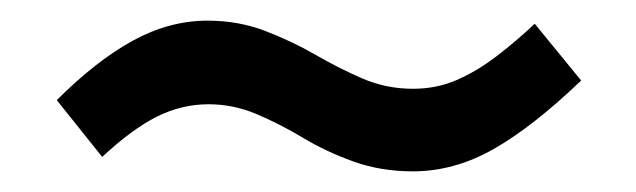

<svg xmlns="http://www.w3.org/2000/svg" viewBox="-20 -445 616 186"><path d="M380 -279Q349 -279 322.5 -288.5Q296 -298 273.5 -311.5Q251 -325 228.5 -334.5Q206 -344 182 -344Q156 -344 132 -332Q108 -320 79 -293L35 -348Q73 -386 108.5 -405.5Q144 -425 181 -425Q211 -425 237 -415Q263 -405 285.5 -392Q308 -379 331 -369Q354 -359 380 -359Q403 -359 422.5 -367.5Q442 -376 461 -390.5Q480 -405 498 -422L543 -367Q496 -322 458 -300.5Q420 -279 380 -279Z"/></svg>

Font: MuseoModerno Thin
Style: Regular
Weight: 400
Version: Version 1.003